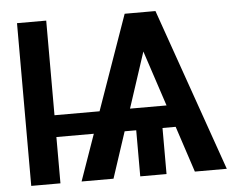

<svg xmlns="http://www.w3.org/2000/svg" viewBox="-51 -769 1052 831"><g transform="rotate(-5 475.5 -353.5)"><path d="M178.7 -295.9H374.5L519.5 -707H653.3L901.4 0H762.7L696.8 -200.2H639.6V0H525.4V-200.2H475.1L409.2 0H270.5L341.3 -201.2H178.7V0H51.8V-707H178.7ZM665.5 -295.9 585.9 -537.1 506.8 -295.9Z"/></g></svg>

Font: Pretendard Std SemiBold
Style: Regular
Weight: 600
Designer: Base glyphs from Inter by Rasmus Andersson; Hangeul glyphs from Noto Sans CJK(Source Han Sans) by Jang Soo-young and Kan
Foundry: Kil Hyung-jin
Version: Version 1.309